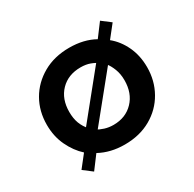

<svg xmlns="http://www.w3.org/2000/svg" viewBox="-113 -560 729 720"><g transform="rotate(-30 251.0 -199.5)"><path d="M100 40 62 11 103 -41Q73 -68 53.5 -109Q34 -150 34 -200Q34 -259 61 -306Q88 -353 137 -381Q186 -409 251 -409Q314 -409 360 -383L402 -439L440 -410L398 -357Q430 -331 449 -290.5Q468 -250 468 -200Q468 -142 441 -94Q414 -46 365 -18Q316 10 251 10Q220 10 193 3.5Q166 -3 142 -16ZM142 -101 329 -332 325 -300Q309 -311 291.5 -317.5Q274 -324 251 -324Q197 -324 164 -290Q131 -256 131 -200Q131 -172 139 -150.5Q147 -129 165 -109ZM251 -75Q304 -75 337 -109.5Q370 -144 370 -200Q370 -227 361.5 -249Q353 -271 342 -284L357 -295L172 -67L181 -95Q196 -86 213.5 -80.5Q231 -75 251 -75Z"/></g></svg>

Font: Rokkitt SemiBold SemiBold
Style: Regular
Weight: 600
Version: Version 3.103